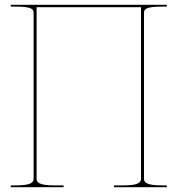

<svg xmlns="http://www.w3.org/2000/svg" viewBox="-20 -780 740 800"><path d="M675 -760H567.5H132.5H25V-752.5H45C113.5 -752.5 120 -741 120 -726.5V-36C120 -21.5 113.5 -7.5 45 -7.5H25V0H245V-7.5H207.5C139 -7.5 132.5 -21.5 132.5 -36V-750H567.5V-36C567.5 -21.5 561 -7.5 492.5 -7.5H455V0H675V-7.5H655C586.5 -7.5 580 -21.5 580 -36V-726.5C580 -741 586.5 -752.5 655 -752.5H675Z"/></svg>

Font: ZnikomitNo24
Style: Regular
Weight: 500
Designer: gluk
Foundry: gluk
Version: Version 0.55